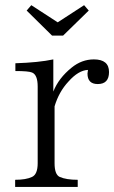

<svg xmlns="http://www.w3.org/2000/svg" viewBox="-20 -739 445 749"><path d="M39.1 -9.8V-37.6Q81.5 -37.6 105 -48.8Q127 -59.1 127 -102.1V-401.4Q127 -447.3 105 -456.1Q91.3 -461.9 40 -461.9V-492.2Q130.9 -495.1 188 -507.3V-381.8Q208.5 -434.1 259.3 -475.1Q298.8 -507.3 346.2 -507.3Q405.3 -507.3 405.3 -458Q405.3 -411.1 361.3 -411.1Q321.3 -411.1 321.3 -452.1Q321.3 -453.6 323.2 -466.3Q286.1 -464.8 247.1 -420.9Q210 -381.3 192.9 -324.2V-102.1Q192.9 -58.1 212.9 -48.8Q238.3 -37.6 283.2 -37.6V-9.8ZM102.1 -718.8 205.1 -651.9 308.1 -718.8 326.2 -697.8 226.1 -600.1H183.1L84 -697.8Z"/></svg>

Font: I.Ming
Style: Regular
Weight: 400
Designer: Ichiten Fonts Project
Version: Version 6.11; Dec 27, 2019